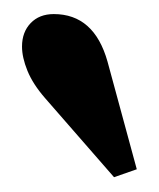

<svg xmlns="http://www.w3.org/2000/svg" viewBox="-20 -870 220 266"><path d="M138 -624.5 42.5 -734Q25.5 -753.5 18 -772Q10.5 -790.5 10.5 -805.5Q10.5 -825.5 22.5 -838Q34.5 -850.5 54.5 -850.5Q110.5 -850.5 129 -784.5L169.5 -635.5Z"/></svg>

Font: Libre Caslon Condensed
Style: Bold
Weight: 700
Designer: Pablo Impallari, Rodrigo Fuenzalida, Katja Schimmel, Ertekin Erdin
Foundry: Pablo Impallari, Rodrigo Fuenzalida
Version: Version 2.000; ttfautohint (v1.8.4.7-5d5b);gftools[0.9.33]